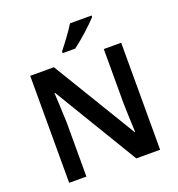

<svg xmlns="http://www.w3.org/2000/svg" viewBox="-162 -1071 1117 1204"><g transform="rotate(-20 396.5 -469.0)"><path d="M584 -928V-938H440C413 -893 363 -827 333 -790V-778H416C466 -813 551 -891 584 -928ZM700 0V-714H584V-351C585 -286 589 -211 591 -158H588L251 -714H93V0H208V-360C206 -430 202 -500 199 -560H203L541 0Z"/></g></svg>

Font: Noto Sans Vithkuqi SemiBold
Style: Regular
Weight: 600
Version: Version 1.001